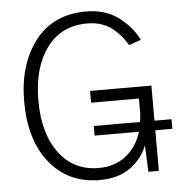

<svg xmlns="http://www.w3.org/2000/svg" viewBox="-53 -787 810 856"><g transform="rotate(-5 352.0 -359.0)"><path d="M53.7 -359.4Q53.7 -525.4 134.8 -630.9Q215.8 -736.3 363.3 -736.3Q450.2 -736.3 509.3 -691.4Q568.4 -646.5 595.7 -588.9L542 -570.3Q528.3 -592.8 515.1 -608.9Q502 -625 480.5 -643.6Q459 -662.1 429.2 -672.4Q399.4 -682.6 363.3 -682.6Q247.1 -682.6 182.1 -594.2Q117.2 -505.9 117.2 -359.4Q117.2 -210.9 182.6 -123.5Q248 -36.1 359.4 -36.1Q432.6 -36.1 482.4 -76.2Q532.2 -116.2 551.8 -181.6H353.5V-224.6H560.5Q564.5 -247.1 564.5 -271.5V-329.1H350.6V-381.8H625V-224.6H701.2V-181.6H625V0H578.1L573.2 -119.1Q549.8 -59.6 496.6 -21Q443.4 17.6 359.4 17.6Q219.7 17.6 136.7 -84.5Q53.7 -186.5 53.7 -359.4Z"/></g></svg>

Font: Gothic A1 Light
Style: Regular
Weight: 300
Version: Version 2.50